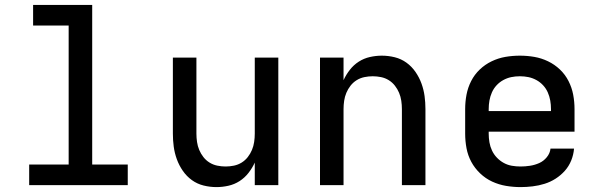

<svg xmlns="http://www.w3.org/2000/svg" viewBox="-20 -755 2440 783"><path d="M99 0V-84H260V-651H115V-735H356V-84H501V0Z M863 8Q836 8 810 1.5Q784 -5 762.5 -20.5Q741 -36 725.5 -58.5Q710 -81 701 -106Q692 -131 688.5 -157Q685 -183 685 -210V-520H781V-210Q781 -193 783.5 -176Q786 -159 792.5 -143.5Q799 -128 809.5 -114.5Q820 -101 834.5 -92Q849 -83 866 -79.5Q883 -76 900 -76Q917 -76 934 -79.5Q951 -83 965.5 -92Q980 -101 990.5 -114.5Q1001 -128 1007.5 -143.5Q1014 -159 1016.5 -176Q1019 -193 1019 -210V-520H1115V0H1019V-92Q1009 -70 993.5 -50Q978 -30 957 -16.5Q936 -3 911.5 2.5Q887 8 863 8Z M1285 0V-520H1381V-428Q1391 -450 1406.5 -470Q1422 -490 1443 -503.5Q1464 -517 1488.5 -522.5Q1513 -528 1537 -528Q1564 -528 1590 -521.5Q1616 -515 1637.5 -499.5Q1659 -484 1674.5 -461.5Q1690 -439 1699 -414Q1708 -389 1711.5 -363Q1715 -337 1715 -310V0H1619V-310Q1619 -327 1616.5 -344Q1614 -361 1607.5 -376.5Q1601 -392 1590.5 -405.5Q1580 -419 1565.5 -428Q1551 -437 1534 -440.5Q1517 -444 1500 -444Q1483 -444 1466 -440.5Q1449 -437 1434.5 -428Q1420 -419 1409.5 -405.5Q1399 -392 1392.5 -376.5Q1386 -361 1383.5 -344Q1381 -327 1381 -310V0Z M2103 8Q2073 8 2043.5 3Q2014 -2 1987 -14.5Q1960 -27 1938 -48Q1916 -69 1902 -95Q1888 -121 1882.5 -150.5Q1877 -180 1877 -210V-310Q1877 -340 1882.5 -369Q1888 -398 1901.5 -424.5Q1915 -451 1936.5 -471.5Q1958 -492 1985 -505Q2012 -518 2041 -523Q2070 -528 2100 -528Q2130 -528 2159 -523Q2188 -518 2215 -505Q2242 -492 2263.5 -471.5Q2285 -451 2298.5 -424.5Q2312 -398 2317.5 -369Q2323 -340 2323 -310V-218H1973V-210Q1973 -192 1976 -174.5Q1979 -157 1986.5 -141Q1994 -125 2006.5 -112Q2019 -99 2034.5 -90.5Q2050 -82 2067.5 -79Q2085 -76 2103 -76Q2122 -76 2141.5 -79Q2161 -82 2179 -90Q2197 -98 2210 -114Q2223 -130 2225 -149H2321Q2319 -124 2309.5 -100.5Q2300 -77 2283.5 -58.5Q2267 -40 2246 -26.5Q2225 -13 2201 -5.5Q2177 2 2152 5Q2127 8 2103 8ZM2227 -302V-310Q2227 -328 2224 -345Q2221 -362 2214 -378Q2207 -394 2195 -407Q2183 -420 2167.5 -428.5Q2152 -437 2135 -440.5Q2118 -444 2100 -444Q2082 -444 2065 -440.5Q2048 -437 2032.5 -428.5Q2017 -420 2005 -407Q1993 -394 1986 -378Q1979 -362 1976 -345Q1973 -328 1973 -310V-302Z"/></svg>

Font: Iosevka Custom Medium Extended
Style: Regular
Weight: 500
Width: 7
Monospace: yes
Designer: Belleve Invis
Foundry: Belleve Invis
Version: Version 11.2.4; ttfautohint (v1.8.4)